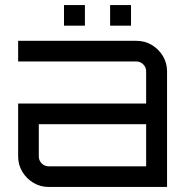

<svg xmlns="http://www.w3.org/2000/svg" viewBox="-20 -742 734 762"><path d="M173 0Q140 0 112.5 -16.5Q85 -33 68.5 -60.5Q52 -88 52 -121V-331H560V-459Q560 -475 548.5 -486.5Q537 -498 521 -498H52V-580H521Q555 -580 582.5 -563.5Q610 -547 626.5 -519.5Q643 -492 643 -459V0ZM173 -82H560V-249H134V-121Q134 -105 145.5 -93.5Q157 -82 173 -82ZM417 -640V-722H500V-640ZM234 -640V-722H317V-640Z"/></svg>

Font: Orbitron
Style: Regular
Weight: 400
Designer: Matt McInerney
Foundry: The League of Moveable Type
Version: Version 2.001